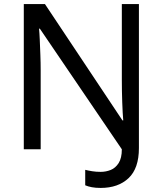

<svg xmlns="http://www.w3.org/2000/svg" viewBox="-20 -734 800 944"><path d="M475 190Q450 190 431.5 186.5Q413 183 399 177V101Q415 105 434 108Q453 111 475 111Q501 111 524.5 101.5Q548 92 563.5 67.5Q579 43 579 0L176 -593H172Q174 -574 175.5 -539Q177 -504 178.5 -464Q180 -424 180 -387V0H97V-714H201L582 -142H586Q583 -174 581 -230.5Q579 -287 579 -342V-714H663V-6Q663 94 612 142Q561 190 475 190Z"/></svg>

Font: Noto Sans Kharoshthi
Style: Regular
Weight: 400
Designer: Monotype Design Team
Foundry: Monotype Imaging Inc.
Version: Version 2.004; ttfautohint (v1.8.4.7-5d5b)